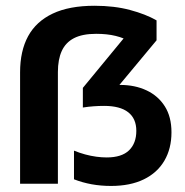

<svg xmlns="http://www.w3.org/2000/svg" viewBox="-20 -622 626 650"><path d="M510 -553V-485.5L348.5 -291.5L342 -331Q353 -333 363.8 -333.8Q374.5 -334.5 386.5 -334.5Q437 -334.5 476.2 -316Q515.5 -297.5 538 -262Q560.5 -226.5 560.5 -174Q560.5 -119 536.5 -78Q512.5 -37 466.8 -14.8Q421 7.5 356 7.5Q321.5 7.5 290 1.8Q258.5 -4 230.5 -15V-112Q249 -104.5 268.2 -99.2Q287.5 -94 306 -91.5Q324.5 -89 341 -89Q392 -89 416.8 -113Q441.5 -137 441.5 -179Q441.5 -220.5 414 -242Q386.5 -263.5 332.5 -263.5Q314.5 -263.5 297.2 -262.2Q280 -261 260.5 -258V-324.5L431.5 -532L426.5 -478.5Q400 -493.5 371.2 -500.5Q342.5 -507.5 305.5 -507.5Q259 -507.5 230.5 -492.8Q202 -478 189 -449.2Q176 -420.5 176 -378V0H48V-377Q48 -449.5 75.2 -499.5Q102.5 -549.5 158.5 -576Q214.5 -602.5 300 -602.5Q367 -602.5 420.2 -588.2Q473.5 -574 510 -553Z"/></svg>

Font: Encode Sans SC SemiCondensed SemiBold
Style: Regular
Weight: 600
Width: 4
Designer: Multiple Designers
Foundry: Impallari Type
Version: Version 3.002